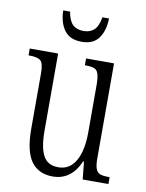

<svg xmlns="http://www.w3.org/2000/svg" viewBox="-84 -790 653 859"><g transform="rotate(10 243.0 -360.0)"><path d="M215 10Q151 10 117.5 -35.5Q84 -81 84 -185V-435Q84 -482 69.5 -493.5Q55 -505 19 -505H15V-536H144V-186Q144 -110 164 -72.5Q184 -35 232 -35Q269 -35 292.5 -58Q316 -81 327 -120.5Q338 -160 338 -210V-424Q338 -460 332.5 -477.5Q327 -495 313 -500Q299 -505 274 -505H271V-536H398V-105Q398 -72 404.5 -56Q411 -40 425.5 -35.5Q440 -31 464 -31H467V0H350L342 -80H338Q299 10 215 10ZM238 -606Q184 -606 159 -640.5Q134 -675 133 -730H164Q171 -689 189 -672Q207 -655 238 -655Q267 -655 285.5 -671.5Q304 -688 311 -730H341Q340 -675 315.5 -640.5Q291 -606 238 -606Z"/></g></svg>

Font: Noto Serif ExtraCondensed Light
Style: Regular
Weight: 300
Width: 2
Designer: Monotype Design Team
Foundry: Monotype Imaging Inc.
Version: Version 2.014; ttfautohint (v1.8.4.7-5d5b)